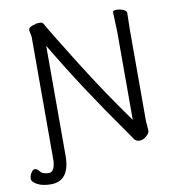

<svg xmlns="http://www.w3.org/2000/svg" viewBox="-125 -791 956 1037"><g transform="rotate(-10 353.0 -273.0)"><path d="M175 30Q172 162 71 162Q25 162 -3.5 146.5Q-32 131 -32 114.5Q-32 98 -22 82Q-12 66 -1 66Q10 66 23.5 83Q37 100 71 100Q88 100 97 81Q106 62 106 31V-641L99 -678Q99 -692 121.5 -700Q144 -708 154.5 -708Q165 -708 171 -707Q177 -706 182 -698Q207 -652 324.5 -464Q442 -276 566 -104V-589L562 -695Q562 -705 581 -705Q600 -705 618.5 -697.5Q637 -690 637 -677L635 -588V-87L639 -32Q639 -22 630 -12Q607 13 585.5 13Q564 13 554.5 -1Q545 -15 520 -51Q328 -321 175 -579Z"/></g></svg>

Font: LXGW Bright GB
Style: Regular
Weight: 400
Designer: Christian Thalmann (Catharsis Fonts)
Foundry: LXGW / Christian Thalmann (Catharsis Fonts) / Fontworks Inc.
Version: Version 5.510